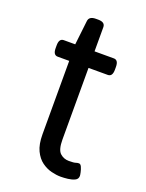

<svg xmlns="http://www.w3.org/2000/svg" viewBox="-128 -714 597 785"><g transform="rotate(20 171.0 -322.0)"><path d="M161 -650Q191 -650 191 -628V-523H275Q295 -523 295 -493V-481Q295 -451 275 -451H191V-140Q191 -95 207 -80.5Q223 -66 245 -66Q267 -66 274 -68.5Q281 -71 288 -71Q295 -71 299.5 -61Q304 -51 306.5 -39.5Q309 -28 309 -24Q309 -10 296.5 -4Q284 2 267 4Q250 6 236 6Q217 6 195 0.5Q173 -5 153 -19.5Q133 -34 120 -61Q107 -88 107 -132V-451H57Q37 -451 37 -481V-493Q37 -523 57 -523H107L119 -628Q121 -650 151 -650Z"/></g></svg>

Font: Asap VF Beta
Style: Regular
Weight: 400
Designer: Pablo Cosgaya
Foundry: Pablo Cosgaya
Version: Version 1.007